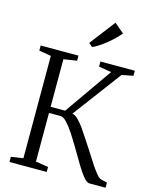

<svg xmlns="http://www.w3.org/2000/svg" viewBox="-142 -1091 943 1183"><g transform="rotate(15 329.0 -499.0)"><path d="M35.5 0V-33L112.5 -44.5V-697.5L35.5 -710.5V-743H276.5V-710.5L192.5 -697.5V-394H285L497 -697L416.5 -710.5V-743H636V-710.5L564 -697L333 -388Q351 -385 369.5 -367Q388 -349 408 -321Q428 -293 449.5 -259.5Q474 -223.5 497.2 -186.2Q520.5 -149 541.2 -117.8Q562 -86.5 579 -66Q596 -45.5 608.5 -42.5L648.5 -32.5V0H544.5Q531.5 0 515.2 -17Q499 -34 480.2 -62.5Q461.5 -91 440.8 -126.8Q420 -162.5 397.5 -199.5Q375 -237.5 351.5 -273.2Q328 -309 306 -332Q284 -355 266 -355H192.5V-44.5L273 -32V0ZM343.5 -816 320.5 -836 444.5 -998 506 -946Q494 -930.5 474.5 -911.2Q455 -892 432 -873Q409 -854 386 -839Q363 -824 344.5 -816Z"/></g></svg>

Font: Merriweather 72pt Light
Style: Regular
Weight: 300
Version: Version 2.100